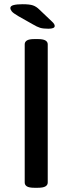

<svg xmlns="http://www.w3.org/2000/svg" viewBox="-20 -887 342 909"><path d="M143 2Q118 2 107.5 -4.5Q97 -11 97 -23V-677Q97 -689 107.5 -695.5Q118 -702 143 -702H159Q184 -702 195 -695.5Q206 -689 206 -677V-23Q206 -11 195 -4.5Q184 2 159 2ZM209 -751Q184 -751 169.5 -755.5Q155 -760 135 -772L66 -811Q42 -825 35.5 -833.5Q29 -842 29 -849Q29 -859 44.5 -863Q60 -867 87 -867Q120 -867 136 -861.5Q152 -856 166 -842L227 -784Q239 -773 239 -764Q239 -751 209 -751Z"/></svg>

Font: Asap Semi Expanded Medium
Style: Regular
Weight: 500
Width: 6
Designer: Pablo Cosgaya
Foundry: Omnibus-Type
Version: Version 3.001; ttfautohint (v1.8.4.7-5d5b)